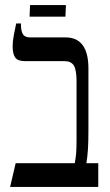

<svg xmlns="http://www.w3.org/2000/svg" viewBox="-20 -740 436 760"><path d="M20 0 42 -94H276Q280 -116 281.5 -134Q283 -152 283 -192V-418Q283 -464 272 -481Q261 -498 236 -498H79Q50 -498 40 -512.5Q30 -527 30 -557Q30 -575 34.5 -600Q39 -625 44 -647H63V-641Q63 -618 70.5 -605Q78 -592 99 -592H239Q330 -592 330 -469V-222Q330 -177 328 -147.5Q326 -118 322 -94H369V0ZM97 -674 99 -720H241L239 -674Z"/></svg>

Font: Noto Serif Hebrew ExtraCondensed Medium
Style: Regular
Weight: 500
Width: 2
Designer: Monotype Design Team
Foundry: Monotype Imaging Inc.
Version: Version 2.004; ttfautohint (v1.8.4.7-5d5b)